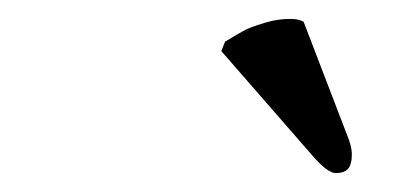

<svg xmlns="http://www.w3.org/2000/svg" viewBox="-20 -721 432 203"><path d="M301 -698 349 -573Q352 -564 352 -558Q352 -552 351 -549Q349 -538 335 -538Q326 -538 309 -558L214 -667L218 -677L228 -683Q238 -689 244 -691.5Q250 -694 262 -697.5Q274 -701 287 -701Q296 -701 301 -698Z"/></svg>

Font: Linux Libertine O
Style: Italic
Weight: 400
Italic angle: -12°
Designer: Philipp H. Poll
Foundry: Philipp H. Poll
Version: Version 5.1.6